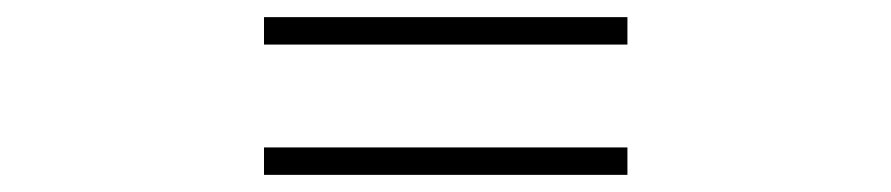

<svg xmlns="http://www.w3.org/2000/svg" viewBox="-20 -492 1040 224"><path d="M288 -472V-440H712V-472ZM288 -320V-288H712V-320Z"/></svg>

Font: Noto Sans CJK SC Light
Style: Regular
Weight: 300
Designer: Ryoko NISHIZUKA 西塚涼子 (kana, bopomofo & ideographs); Paul D. Hunt (Latin, Greek & Cyrillic); Sandoll Communications 산돌커뮤니
Foundry: Adobe
Version: Version 2.004;hotconv 1.0.118;makeotfexe 2.5.65603